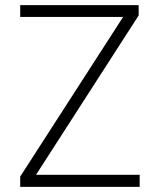

<svg xmlns="http://www.w3.org/2000/svg" viewBox="-20 -727 619 747"><path d="M58.6 -40 459 -661.1H58.6V-707H519.5V-667L120.1 -46.9H523.4V0H58.6Z"/></svg>

Font: Pretendard ExtraLight
Style: Regular
Weight: 200
Designer: Base glyphs from Inter by Rasmus Andersson; Hangeul glyphs from Noto Sans CJK(Source Han Sans) by Jang Soo-young and Kan
Foundry: Kil Hyung-jin
Version: Version 1.309